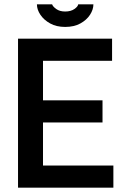

<svg xmlns="http://www.w3.org/2000/svg" viewBox="-20 -864 587 884"><path d="M63 0V-686H496V-584H178V-402H452V-300H178V-102H502V0ZM280 -740Q240 -740 211 -756Q182 -772 166 -796Q150 -820 150 -844H220Q223 -834 239 -822.5Q255 -811 280 -811Q306 -811 322.5 -822.5Q339 -834 340 -844H410Q410 -820 394.5 -796Q379 -772 350 -756Q321 -740 280 -740Z"/></svg>

Font: Archivo Narrow SemiBold
Style: Regular
Weight: 600
Designer: Hector Gatti
Foundry: Omnibus-Type
Version: Version 3.002